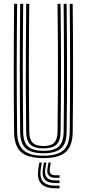

<svg xmlns="http://www.w3.org/2000/svg" viewBox="-20 -820 454 1004"><path d="M207.2 6.8Q126 6.8 90.4 -24.9Q54.8 -56.5 53.8 -129.2Q52.8 -211.2 52.2 -294.6Q51.8 -378 51.9 -462Q52 -546 52.5 -630.6Q53 -715.2 53.8 -800H69.5Q68.8 -720 68.1 -637.1Q67.5 -554.2 67.5 -469.8Q67.5 -385.2 68 -299.9Q68.5 -214.5 69.5 -129.5Q70.5 -62.5 102.9 -34.1Q135.2 -5.8 207.2 -5.8Q278.8 -5.8 311.1 -34.1Q343.5 -62.5 344.5 -129.5Q345.5 -212.2 346 -295.8Q346.5 -379.2 346.5 -463.1Q346.5 -547 345.9 -631.4Q345.2 -715.8 344.5 -800H360.2Q361.5 -687.5 362 -576.2Q362.5 -465 362.1 -353.5Q361.8 -242 360.2 -129.2Q359.2 -56.5 323.6 -24.9Q288 6.8 207.2 6.8ZM207.2 -18.5Q142.8 -18.5 114.5 -44.4Q86.2 -70.2 85.5 -129.8Q84.5 -213.2 84 -296.8Q83.5 -380.2 83.5 -464Q83.5 -547.8 84.1 -631.6Q84.8 -715.5 85.5 -800H101.2Q100.5 -719.2 99.9 -636.1Q99.2 -553 99.2 -468.6Q99.2 -384.2 99.8 -299.4Q100.2 -214.5 101.2 -129.8Q102 -76.5 126.8 -53.9Q151.5 -31.2 207.2 -31.2Q262.5 -31.2 287.2 -53.9Q312 -76.5 312.8 -129.8Q314 -212.5 314.4 -296Q314.8 -379.5 314.8 -463.4Q314.8 -547.2 314.1 -631.4Q313.5 -715.5 312.8 -800H328.5Q329.2 -715.5 329.9 -632Q330.5 -548.5 330.5 -465Q330.5 -381.5 330.1 -297.9Q329.8 -214.2 328.5 -129.8Q327.8 -70.2 299.5 -44.4Q271.2 -18.5 207.2 -18.5ZM207.2 -44Q160 -44 138.9 -63.9Q117.8 -83.8 117 -130Q115.5 -241.8 115.1 -353Q114.8 -464.2 115.4 -575.9Q116 -687.5 117 -800H133Q132.2 -719.8 131.6 -636.6Q131 -553.5 131 -469Q131 -384.5 131.5 -299.5Q132 -214.5 133 -130.2Q133.5 -91.8 150.4 -74.1Q167.2 -56.5 207.2 -56.5Q247 -56.5 263.8 -74.1Q280.5 -91.8 281 -130.2Q282.5 -241.8 282.9 -352.9Q283.2 -464 282.8 -575.8Q282.2 -687.5 281 -800H296.8Q297.8 -715.5 298.4 -631.9Q299 -548.2 299 -464.9Q299 -381.5 298.5 -298Q298 -214.5 296.8 -130Q296.2 -83.2 275.1 -63.6Q254 -44 207.2 -44ZM198.2 30 193 64.8Q186.8 108.8 205.4 129.9Q224 151 270 151H291.5V164.5H270Q217 164.5 195 140Q173 115.5 180.2 64.8L185.8 30ZM245.5 30 240.5 61.2Q237.8 78.8 244.9 87.6Q252 96.5 270 96.5H291.5V109.8H270Q245 109.8 234.5 97.5Q224 85.2 228.2 61.2L233.5 30ZM222.2 30 217 63Q212 94 224.9 108.8Q237.8 123.5 270 123.5H291.5V137.2H270Q230.5 137.2 214.4 118.8Q198.2 100.2 204.2 63L209.5 30Z"/></svg>

Font: Big Shoulders Inline Text Thin
Style: Regular
Weight: 400
Version: Version 2.002